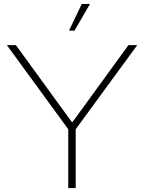

<svg xmlns="http://www.w3.org/2000/svg" viewBox="-20 -959 735 979"><path d="M332 -803 397 -939H439L360 -803ZM328 0V-300L15 -729H61L346 -337H350L635 -729H680L366 -300V0Z"/></svg>

Font: Mona Sans Expanded ExtraLight
Style: Regular
Weight: 200
Width: 7
Designer: Deni Anggara
Foundry: GitHub
Version: Version 1.001;gftools[0.9.33]